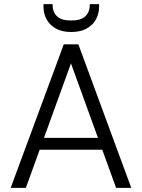

<svg xmlns="http://www.w3.org/2000/svg" viewBox="-20 -916 692 936"><path d="M32 0 291 -700H362L620 0H546L326 -607L106 0ZM152 -186 173 -244H479L500 -186ZM327 -760Q282 -760 252 -777Q222 -794 207 -822Q192 -850 192 -883V-896H236Q236 -858 257.5 -837Q279 -816 327 -816Q375 -816 396.5 -837Q418 -858 418 -896H463V-883Q463 -850 448 -822Q433 -794 402.5 -777Q372 -760 327 -760Z"/></svg>

Font: DM Sans 24pt Light
Style: Regular
Weight: 300
Designer: Colophon Foundry, Jonny Pinhorn
Foundry: Colophon Foundry
Version: Version 4.004;gftools[0.9.30]